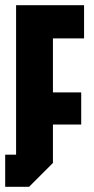

<svg xmlns="http://www.w3.org/2000/svg" viewBox="-26 -720 361 740"><path d="M-6 0V-124H36V-700H298V-572H178V-364H287V-240H178V-92L86 0Z"/></svg>

Font: Tektur Condensed SemiBold
Style: Regular
Weight: 600
Width: 3
Designer: Adam Jagosz
Foundry: Adam Jagosz
Version: Version 1.005;gftools[0.9.30]